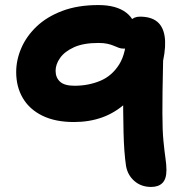

<svg xmlns="http://www.w3.org/2000/svg" viewBox="-20 -730 740 759"><path d="M577.4 9Q538.2 9 511.4 -14.3Q484.6 -37.6 478.2 -74Q470.2 -128.2 468.4 -205.7Q466.6 -283.2 466.6 -380.6L555.4 -422.4Q520.6 -361.8 477.8 -323Q435 -284.2 384 -265.9Q333 -247.6 272.2 -247.6Q198.8 -247.6 147.8 -272.5Q96.8 -297.4 70.4 -342Q44 -386.6 44 -445.2Q44 -493 64.2 -539.9Q84.4 -586.8 124.8 -625.3Q165.2 -663.8 226.3 -686.9Q287.4 -710 369 -710Q439.8 -710 478.8 -680.1Q517.8 -650.2 517.8 -597.8Q517.8 -575.6 506 -556.7Q494.2 -537.8 468.8 -537.8Q458.2 -537.8 449.5 -541.1Q440.8 -544.4 430.1 -549Q419.4 -553.6 404.9 -556.9Q390.4 -560.2 369 -560.2Q309.8 -560.2 272.7 -543.3Q235.6 -526.4 217.7 -501.2Q199.8 -476 199.8 -450Q199.8 -423.4 217.2 -407.2Q234.6 -391 274.6 -391Q329.4 -391 376.1 -410.4Q422.8 -429.8 451.4 -475.7Q480 -521.6 480 -600.8Q480 -631.6 494.7 -647.9Q509.4 -664.2 532.8 -664.2Q576 -664.2 600.2 -645.2Q624.4 -626.2 630.7 -587.3Q637 -548.4 624.8 -489.8Q623 -418 622.5 -368.8Q622 -319.6 622 -282.4Q622 -214.4 626.2 -172.1Q630.4 -129.8 634.2 -103.9Q638 -78 638 -57.8Q638 -23 622.4 -7Q606.8 9 577.4 9Z"/></svg>

Font: Shantell Sans Light
Style: Regular
Weight: 300
Designer: Stephen Nixon, Anya Danilova, Shantell Martin
Foundry: Arrow Type
Version: Version 1.011;[c5ecc13dd]